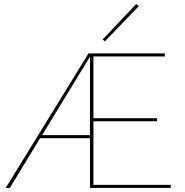

<svg xmlns="http://www.w3.org/2000/svg" viewBox="-20 -919 904 939"><path d="M493 -717 482 -726 646 -899 659 -889ZM815 -15V0H420V-243H176L28 0H8L413 -658H786V-643H437V-341H748V-326H437V-15ZM420 -258V-642L186 -258Z"/></svg>

Font: Ysabeau SC Thin
Style: Regular
Weight: 200
Designer: Christian Thalmann (Catharsis Fonts)
Version: Version 0.003